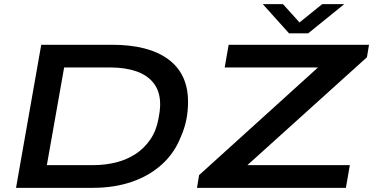

<svg xmlns="http://www.w3.org/2000/svg" viewBox="-20 -902 1792 922"><path d="M57 0 178 -687H518Q694 -687 788.5 -617Q883 -547 883 -413Q883 -367 874.5 -326Q866 -285 850 -249Q819 -168 757.5 -112.5Q696 -57 612 -28.5Q528 0 426 0ZM205 -109H427Q485 -109 537 -122Q589 -135 631 -162.5Q673 -190 702 -232.5Q731 -275 741 -332Q745 -352 746.5 -364.5Q748 -377 748.5 -385.5Q749 -394 749 -401Q749 -461 719.5 -500.5Q690 -540 636 -559Q582 -578 511 -578H288ZM926 0 936 -61 1507 -578H1059L1078 -687H1752L1742 -627L1168 -109H1660L1641 0ZM1633 -882 1460 -742H1368L1242 -882H1339L1442 -768H1386L1527 -882Z"/></svg>

Font: Archivo Expanded Medium
Style: Italic
Weight: 500
Width: 7
Italic angle: -10°
Designer: Hector Gatti
Foundry: Omnibus-Type
Version: Version 2.001